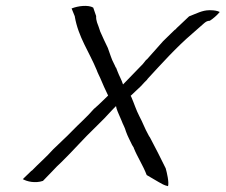

<svg xmlns="http://www.w3.org/2000/svg" viewBox="-20 -628 772 657"><path d="M225 -599 236 -572V-571C248 -501 285 -451 311 -388C314 -379 319 -370 323 -361C331 -341 341 -320 350 -301C333 -285 320 -271 301 -255C278 -228 251 -205 226 -179C205 -157 184 -139 162 -117C138 -90 113 -69 89 -44H88L58 -15C72 -7 100 0 127 -9L158 -41C169 -53 180 -64 191 -74C230 -112 267 -155 306 -192C327 -212 347 -233 368 -256L377 -265L379 -256C384 -241 391 -228 396 -215C401 -201 407 -193 411 -178C417 -161 425 -147 432 -132L438 -122V-121C451 -89 469 -63 482 -29C494 -22 510 -13 523 -5C534 1 541 6 555 9C559 -4 551 -38 547 -52C529 -89 512 -122 493 -158C491 -160 489 -164 487 -168C476 -187 468 -210 457 -230C446 -251 439 -274 429 -297L427 -300C440 -312 449 -321 463 -334L473 -345L484 -356V-357C533 -410 583 -466 638 -513L679 -549C684 -553 689 -557 698 -557C709 -564 722 -575 732 -587C724 -591 713 -593 700 -593H696C672 -593 651 -581 627 -572L590 -537C587 -535 584 -531 579 -526H578L538 -487C519 -466 502 -446 482 -424H481C476 -419 471 -410 462 -402C443 -382 420 -359 401 -339C396 -355 388 -368 382 -384L377 -397H376C375 -401 372 -405 370 -410C361 -426 356 -446 349 -464C340 -482 332 -500 323 -520L318 -535C315 -544 308 -557 309 -573L299 -602C282 -612 247 -608 225 -599ZM164 -123 165 -124ZM159 -47 161 -48ZM193 -81ZM351 -470ZM540 -493 541 -494ZM434 -138ZM525 -12Z"/></svg>

Font: SolarCharger
Style: 352
Weight: 300
Designer: Mew Too
Foundry: Cannot Into Space Fonts/KineticPlasma Fonts
Version: Version 1.100